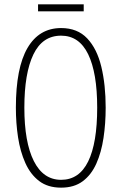

<svg xmlns="http://www.w3.org/2000/svg" viewBox="-20 -853 559 883"><path d="M466 -358Q466 -285 456 -218.5Q446 -152 423 -100.5Q400 -49 360.5 -19.5Q321 10 261 10Q200 10 160 -20.5Q120 -51 96.5 -103.5Q73 -156 63 -221.5Q53 -287 53 -358Q53 -541 106.5 -632.5Q160 -724 261 -724Q336 -724 381 -676.5Q426 -629 446 -546Q466 -463 466 -358ZM92 -358Q92 -199 135.5 -112.5Q179 -26 261 -26Q344 -26 385.5 -110.5Q427 -195 427 -358Q427 -518 385.5 -603.5Q344 -689 261 -689Q175 -689 133.5 -602.5Q92 -516 92 -358ZM365 -833V-801H155V-833Z"/></svg>

Font: Noto Sans Devanagari ExtraCondensed ExtraLight
Style: Regular
Weight: 200
Width: 2
Designer: Jelle Bosma - Monotype Design Team
Foundry: Monotype Imaging Inc.
Version: Version 2.004; ttfautohint (v1.8.4.7-5d5b)